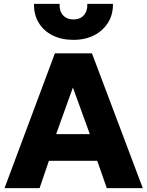

<svg xmlns="http://www.w3.org/2000/svg" viewBox="-20 -977 765 997"><path d="M3.5 0 265 -700H457.5L721.5 0H534.5L485 -142H234L185.5 0ZM271.5 -280.5H446.5L358.5 -522.5ZM361.5 -770Q299 -770 252.5 -793.5Q206 -817 180.8 -859.2Q155.5 -901.5 156.5 -957H289.5Q287.5 -920 307.2 -898Q327 -876 361.5 -876Q396 -876 415.5 -898Q435 -920 433.5 -957H566.5Q567.5 -902.5 541.5 -860.2Q515.5 -818 469 -794Q422.5 -770 361.5 -770Z"/></svg>

Font: Geologica
Style: Bold
Weight: 700
Designer: Sindre Bremnes, Frode Helland
Foundry: Monokrom Skriftforlag AS
Version: Version 1.010; ttfautohint (v1.8.4.7-5d5b);gftools[0.9.28]